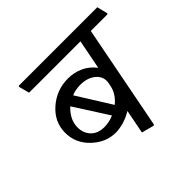

<svg xmlns="http://www.w3.org/2000/svg" viewBox="-158 -831 1023 1023"><g transform="rotate(-45 354.0 -319.5)"><path d="M579.1 -584.5 464.4 5.9 459 9.3 389.2 -9.3 415.5 -145Q380.4 -124 348.1 -115.5Q315.9 -106.9 290.5 -106.9Q216.8 -106.9 157.7 -162.8Q98.6 -218.8 98.6 -297.4Q98.6 -378.4 163.1 -435.1Q227.5 -491.7 314.5 -491.7Q357.9 -491.7 398.4 -473.9Q439 -456.1 468.3 -417.5L501 -584.5H113.8L98.1 -645L102.1 -649.4H692.9L708 -588.9L704.6 -584.5ZM445.8 -301.8 449.2 -318.4Q458.5 -362.3 425.3 -391.8Q392.1 -421.4 335.9 -421.4Q319.3 -421.4 302 -418.2Q284.7 -415 270 -408.7L390.6 -215.8Q411.6 -232.4 426.3 -254.6Q440.9 -276.9 445.8 -301.8ZM165.5 -270.5Q165.5 -228 192.6 -199.5Q219.7 -170.9 268.1 -170.9Q285.2 -170.9 304.4 -174.8Q323.7 -178.7 340.3 -186.5L217.8 -377.9Q193.8 -356 179.7 -328.9Q165.5 -301.8 165.5 -270.5Z"/></g></svg>

Font: Sitara
Style: Italic
Weight: 400
Italic angle: -11°
Designer: Neelakash Kshetrimayum
Foundry: Neelakash Kshetrimayum
Version: Version 1.000;PS Version 1.000;PS 1.0;hotconv 1.;hotconv 1.0